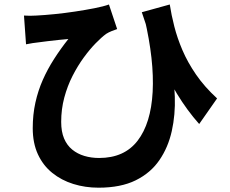

<svg xmlns="http://www.w3.org/2000/svg" viewBox="-20 -785 1040 868"><path d="M747.5 -764.7Q754.7 -717.6 768 -665.5Q781.2 -613.5 804.7 -558.4Q828.2 -503.4 866.2 -448Q904.3 -392.6 961.4 -340.1L880.5 -224.4Q826 -285.6 779.9 -361.4Q733.8 -437.2 695 -529.2Q656.3 -621.3 621.1 -729.7ZM88.4 -714.7Q115.5 -712.7 144.9 -714.7Q180.6 -716.5 226.5 -721.1Q272.5 -725.7 319.5 -732.8Q366.6 -739.9 407.3 -747.9Q448.1 -755.9 472.5 -764.7L509.6 -653.6Q499 -650 484.9 -644.5Q470.8 -638.9 459.8 -631.8Q438.9 -616.5 412.4 -589.3Q385.8 -562.1 358.6 -524.9Q331.4 -487.6 308.1 -442.1Q284.8 -396.6 270.7 -344Q256.6 -291.5 256.6 -234.1Q256.6 -190 269.6 -159.1Q282.7 -128.1 306.4 -108.8Q330.1 -89.4 361.3 -80.1Q392.5 -70.8 428 -70.8Q542.1 -70.8 602.2 -149Q662.3 -227.2 670.1 -369.3Q677.8 -511.4 633.3 -702.2L751.3 -510.9Q767.6 -430.1 770.3 -348.2Q773.1 -266.3 756.6 -192.5Q740.2 -118.7 700.5 -60.9Q660.8 -3.1 593.4 30.2Q525.9 63.5 425.4 63.5Q365.1 63.5 311.4 46.7Q257.7 30 216.4 -3.3Q175 -36.5 151.5 -87.2Q128 -138 128 -205.7Q128 -266.7 140 -321Q152 -375.3 173.6 -424.1Q195.2 -472.8 224.7 -518.7Q254.1 -564.6 289 -608.6Q269.7 -607.3 244.4 -604.4Q219.2 -601.6 195.9 -598.9Q172.7 -596.2 157.7 -594Q141.6 -592.2 128.2 -590.2Q114.8 -588.2 97.7 -584.7Z"/></svg>

Font: Noto Sans TC Thin
Style: Regular
Weight: 100
Designer: Ryoko NISHIZUKA 西塚涼子 (kana, bopomofo & ideographs); Paul D. Hunt (Latin, Greek & Cyrillic); Sandoll Communications 산돌커뮤니
Foundry: Adobe
Version: Version 2.004-H2;hotconv 1.0.118;makeotfexe 2.5.65603